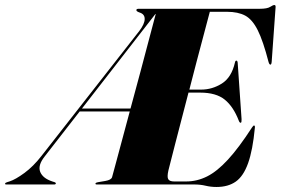

<svg xmlns="http://www.w3.org/2000/svg" viewBox="-102 -735 1118 765"><path d="M671.5 0H283.5Q277.5 0 278.5 -4Q279.5 -7.5 288 -9L317.5 -14Q341 -18 344.5 -29Q349.5 -47 360 -86.2Q370.5 -125.5 384.8 -178.5Q399 -231.5 415 -291H215.5L75.5 -111Q48 -76 58.2 -50.2Q68.5 -24.5 106.5 -12L116 -9Q121 -7 120.5 -4Q119.5 0 114.5 0H-77.5Q-82.5 0 -81.5 -4Q-80.5 -7 -74 -9L-63 -12.5Q-40 -20 -4.8 -45.8Q30.5 -71.5 63.5 -114L453 -611.5Q474 -639 474.5 -658.8Q475 -678.5 454.5 -685Q439.5 -690 441.5 -696Q443 -700 448.5 -700H933Q962.5 -700 974.2 -707.5Q986 -715 991 -715Q997 -715 996 -706L980.5 -489Q979.5 -477.5 975.5 -477.5Q971 -477.5 968 -488Q946.5 -571.5 925 -614.5Q903.5 -657.5 875 -672.8Q846.5 -688 802.5 -688H734Q733 -684.5 725.8 -657.2Q718.5 -630 707 -586.2Q695.5 -542.5 681.2 -488.8Q667 -435 652.5 -378H699.5Q743.5 -378 782 -402.2Q820.5 -426.5 834 -485.5Q835.5 -493.5 840 -493.5Q844 -493.5 845 -485L860.5 -260Q861 -246.5 857.5 -246Q853 -245 849.5 -254Q828 -310 793.5 -338Q759 -366 695.5 -366H649Q634.5 -310.5 620.8 -257.5Q607 -204.5 595.8 -161Q584.5 -117.5 577.5 -89.5Q570.5 -61.5 569 -56Q563 -29.5 568.5 -20.8Q574 -12 592 -12H640Q683 -12 723 -32Q763 -52 806.2 -99Q849.5 -146 902 -227Q907.5 -235 910 -235Q914.5 -235 913.5 -226Q905 -136.5 886.5 -84.8Q868 -33 837.5 -11.5Q807 10 760.5 10Q738 10 717.2 5Q696.5 0 671.5 0ZM517 -679 224.5 -302.5H418Q438 -376 457.8 -450Q477.5 -524 493.5 -584.8Q509.5 -645.5 518.5 -679Z"/></svg>

Font: Fraunces 144pt Black
Style: Italic
Weight: 900
Italic angle: -16°
Version: Version 1.000;[0bf87f6ff]